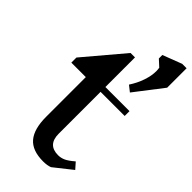

<svg xmlns="http://www.w3.org/2000/svg" viewBox="-272 -938 1013 1013"><g transform="rotate(45 234.5 -431.5)"><path d="M469 -728 348 -571 315 -597Q340 -635 353.5 -675Q367 -715 367 -749Q367 -759 365 -773L329 -806V-832L436 -873H469ZM403 -112 433 -78 332 2Q311 10 281 10Q200 10 163 -33.5Q126 -77 126 -168V-464H18V-502L203 -721H236V-500H416V-464H236V-152Q236 -69 314 -69Q335 -69 354.5 -78Q374 -87 403 -112Z"/></g></svg>

Font: Inknut Antiqua Light
Style: Regular
Weight: 300
Designer: Claus Eggers Sørensen
Foundry: Claus Eggers Sørensen
Version: Version 1.003; ttfautohint (v1.8.2) -l 8 -r 50 -G 200 -x 14 